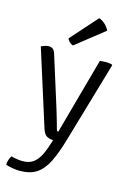

<svg xmlns="http://www.w3.org/2000/svg" viewBox="-138 -789 729 1074"><g transform="rotate(15 226.0 -252.0)"><path d="M299 -17Q275.5 63.5 249.8 115.5Q224 167.5 186.5 192.8Q149 218 89 218Q69 218 44.8 213.8Q20.5 209.5 7.5 204.5Q7 191 12.2 175.5Q17.5 160 24.5 151.5Q34.5 155 53.8 158.2Q73 161.5 90 161.5Q128.5 161.5 152.5 143.5Q176.5 125.5 192.5 92.2Q208.5 59 222 14.5L225 4Q199.5 2.5 185.5 -7.2Q171.5 -17 162.5 -44.5L23 -485Q37 -491.5 47.5 -494.5Q58 -497.5 67 -497.5Q80 -497.5 90 -490.5Q100 -483.5 106 -463L185 -212Q193.5 -185.5 202 -157.2Q210.5 -129 218 -103Q225.5 -77 231 -56.5Q233.5 -49.5 241 -49.5L363 -491.5Q370.5 -493 379.8 -493.8Q389 -494.5 397.5 -494.5Q407.5 -494.5 417 -493.2Q426.5 -492 434 -489.5L436 -486ZM298 -722Q318 -715.5 334.5 -699.5Q351 -683.5 359 -666L195.5 -536.5Q184.5 -539.5 175 -548.5Q165.5 -557.5 161 -568Z"/></g></svg>

Font: Signika Light Light
Style: Regular
Weight: 300
Version: Version 2.001